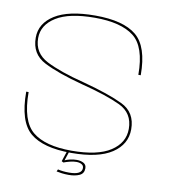

<svg xmlns="http://www.w3.org/2000/svg" viewBox="-87 -754 834 943"><g transform="rotate(10 330.0 -283.0)"><path d="M318.5 113Q300 113 284.8 111Q269.5 109 257.5 106.5L262.5 95.5Q286.5 101.5 318.5 101.5Q382 101.5 382 68Q382 55.5 371.5 49.5Q361 43.5 345.5 43.5Q331.5 43.5 315 47.5Q298.5 51.5 282.5 57.5L273.5 52.5L290 2.5H301L286.5 46Q296.5 41 313.2 37.2Q330 33.5 345.5 33.5Q365 33.5 379.5 41.2Q394 49 394 67Q394 93 372.2 103Q350.5 113 318.5 113ZM311.5 4.5Q172 4.5 107.2 -49.8Q42.5 -104 42.5 -253.5H54.5Q54.5 -109.5 117.2 -58Q180 -6.5 311.5 -6.5Q441 -6.5 505.8 -48.8Q570.5 -91 570.5 -160.5Q570.5 -239.5 501 -272.2Q431.5 -305 307.5 -336.5Q180.5 -370 111.5 -405.8Q42.5 -441.5 42.5 -523Q42.5 -594.5 111 -637.5Q179.5 -680.5 312.5 -680.5Q452.5 -680.5 517.5 -627Q582.5 -573.5 582.5 -430.5H570.5Q570.5 -571 506.5 -620.2Q442.5 -669.5 312.5 -669.5Q184.5 -669.5 119.5 -629Q54.5 -588.5 54.5 -523Q54.5 -448.5 123 -413.2Q191.5 -378 314 -347Q442 -313 512.2 -279Q582.5 -245 582.5 -160.5Q582.5 -85.5 514.5 -40.5Q446.5 4.5 311.5 4.5Z"/></g></svg>

Font: Anybody ExtraExpanded Thin
Style: Regular
Weight: 100
Width: 8
Designer: Tyler Finck
Foundry: Etcetera Type Company
Version: Version 1.010; ttfautohint (v1.8.3) -l 8 -r 50 -G 200 -x 14 